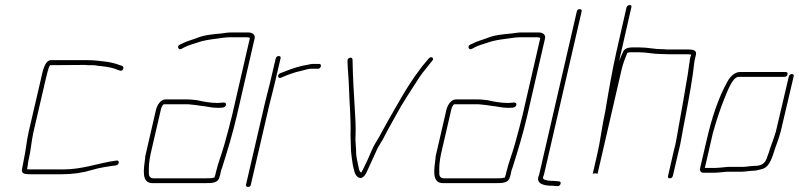

<svg xmlns="http://www.w3.org/2000/svg" viewBox="-20 -707 3150 757"><path d="M142 -398 93 -187C84 -147 82 -114 74 -78C71 -65 70 -54 67 -41C63 -22 78 -20 98 -20H224C267 -20 308 -26 343 -37C372 -46 407 -51 438 -55C451 -58 452 -77 439 -74C365 -64 308 -39 228 -39H102C97 -39 91 -39 86 -40L87 -42C90 -54 90 -66 93 -78C102 -115 103 -146 112 -187L161 -398C164 -411 171 -441 177 -450L315 -451C320 -450 326 -450 332 -450H349C354 -450 358 -449 363 -448L381 -446C402 -444 428 -439 443 -432L452 -429C458 -427 462 -428 465 -434C468 -440 467 -444 462 -447L453 -450C436 -457 410 -463 388 -465L371 -467C354 -469 339 -470 320 -470H182C156 -470 148 -425 142 -398Z M595 -274 555 -101C553 -94 552 -88 552 -82C547 -41 536 15 581 15H791C814 15 840 15 845 -8C848 -15 849 -22 850 -27C851 -33 853 -40 856 -47C876 -110 898 -182 914 -252L984 -556C987 -570 975 -579 959 -579H889C875 -579 864 -576 852 -575C819 -572 784 -569 756 -557C735 -549 716 -545 698 -535C690 -532 679 -528 683 -518C687 -508 697 -515 704 -519C720 -528 740 -533 758 -539C779 -547 806 -551 830 -554C848 -556 866 -560 884 -560H954C958 -560 966 -559 965 -556L895 -252C887 -218 875 -175 866 -142C854 -98 841 -69 831 -27C830 -22 829 -16 826 -9V-7H825C813 -4 808 -4 795 -4H585C571 -4 566 -14 567 -27C566 -50 568 -73 574 -101L614 -274C615 -280 621 -296 627 -296H713C719 -296 725 -296 731 -295L750 -293C757 -292 763 -291 771 -290C794 -288 812 -282 835 -282C849 -282 869 -280 871 -294C873 -308 852 -301 839 -301C811 -301 782 -306 757 -312L737 -314C730 -315 725 -315 718 -315H632C614 -315 600 -294 595 -274Z M1089 -401C1111 -411 1143 -423 1169 -428C1182 -431 1195 -436 1207 -436H1234C1240 -436 1244 -440 1245 -446C1246 -452 1244 -455 1238 -455H1210C1198 -453 1181 -449 1169 -447C1140 -440 1109 -428 1084 -418C1072 -413 1075 -394 1089 -401ZM1023 -294 950 21C949 27 952 30 958 30C964 30 968 27 969 21L1042 -294C1048 -319 1057 -351 1062 -374L1086 -476C1088 -483 1085 -486 1079 -486C1073 -486 1069 -483 1067 -476L1043 -374C1037 -350 1029 -320 1023 -294Z M1350 -468C1351 -426 1355 -401 1356 -358C1358 -294 1364 -238 1362 -174C1362 -151 1364 -132 1364 -111C1365 -96 1369 -69 1371 -57C1376 -38 1377 -16 1394 -7C1413 2 1425 -26 1431 -40C1441 -61 1452 -86 1463 -110C1473 -135 1488 -151 1498 -174C1509 -196 1527 -226 1539 -249C1568 -303 1602 -353 1634 -403L1647 -421C1658 -434 1662 -440 1674 -455L1684 -467C1694 -478 1680 -488 1670 -476L1660 -464C1647 -449 1643 -444 1633 -430C1583 -364 1544 -290 1501 -215C1487 -191 1478 -171 1464 -149C1450 -128 1440 -100 1429 -76C1419 -56 1413 -41 1404 -26C1398 -30 1395 -39 1394 -47C1390 -67 1383 -91 1384 -116C1383 -138 1380 -153 1382 -178C1383 -214 1381 -239 1379 -274C1375 -339 1371 -407 1370 -472C1369 -485 1350 -480 1350 -468Z M1740 -274 1700 -101C1698 -94 1697 -88 1697 -82C1692 -41 1681 15 1726 15H1936C1959 15 1985 15 1990 -8C1993 -15 1994 -22 1995 -27C1996 -33 1998 -40 2001 -47C2021 -110 2043 -182 2059 -252L2129 -556C2132 -570 2120 -579 2104 -579H2034C2020 -579 2009 -576 1997 -575C1964 -572 1929 -569 1901 -557C1880 -549 1861 -545 1843 -535C1835 -532 1824 -528 1828 -518C1832 -508 1842 -515 1849 -519C1865 -528 1885 -533 1903 -539C1924 -547 1951 -551 1975 -554C1993 -556 2011 -560 2029 -560H2099C2103 -560 2111 -559 2110 -556L2040 -252C2032 -218 2020 -175 2011 -142C1999 -98 1986 -69 1976 -27C1975 -22 1974 -16 1971 -9V-7H1970C1958 -4 1953 -4 1940 -4H1730C1716 -4 1711 -14 1712 -27C1711 -50 1713 -73 1719 -101L1759 -274C1760 -280 1766 -296 1772 -296H1858C1864 -296 1870 -296 1876 -295L1895 -293C1902 -292 1908 -291 1916 -290C1939 -288 1957 -282 1980 -282C1994 -282 2014 -280 2016 -294C2018 -308 1997 -301 1984 -301C1956 -301 1927 -306 1902 -312L1882 -314C1875 -315 1870 -315 1863 -315H1777C1759 -315 1745 -294 1740 -274Z M2145 25C2152 25 2160 25 2167 26L2178 27C2190 28 2196 9 2184 8L2172 7C2165 6 2158 6 2151 6C2140 5 2118 3 2121 -8C2123 -13 2125 -19 2126 -24L2273 -661C2275 -668 2271 -671 2265 -671C2259 -671 2256 -668 2254 -661L2107 -24C2106 -19 2105 -15 2103 -11C2095 16 2120 23 2145 25Z M2335 -100 2317 -22 2328 -24C2330 -23 2333 -22 2335 -22H2336L2432 -438C2437 -458 2447 -483 2453 -498C2453 -499 2454 -499 2455 -499C2458 -500 2463 -501 2466 -501H2499C2529 -501 2555 -494 2585 -494C2598 -494 2608 -493 2622 -493H2688C2692 -493 2697 -493 2704 -492H2705L2701 -478C2700 -473 2699 -468 2699 -463C2696 -449 2695 -433 2692 -416C2680 -346 2668 -272 2654 -198C2649 -170 2645 -142 2637 -114L2614 -14C2612 -7 2615 -4 2621 -4C2627 -4 2631 -7 2633 -14L2656 -113C2664 -141 2667 -169 2673 -198L2683 -250C2697 -324 2711 -398 2718 -466L2724 -492C2728 -510 2709 -512 2692 -512H2607C2602 -513 2596 -513 2590 -513C2560 -513 2534 -520 2503 -520H2470C2455 -520 2440 -514 2436 -501C2431 -490 2425 -478 2421 -465C2423 -479 2427 -493 2430 -506L2469 -677C2471 -684 2469 -687 2463 -687C2457 -687 2452 -684 2450 -677L2411 -506C2393 -426 2379 -344 2366 -266C2353 -208 2348 -156 2335 -100Z M2752 -26H2796C2811 -26 2831 -29 2846 -30H2903C2920 -30 2937 -34 2953 -34C2962 -34 2978 -39 2986 -41C3016 -49 3026 -92 3037 -125L3045 -147C3051 -164 3052 -168 3058 -188L3109 -405C3111 -412 3108 -415 3102 -415C3096 -415 3092 -412 3090 -405L3039 -188C3033 -168 3032 -167 3026 -149L3018 -127C3013 -111 3009 -98 3003 -83C2996 -61 2979 -53 2956 -53C2940 -53 2923 -49 2907 -49H2849C2836 -48 2814 -45 2800 -45H2759L2791 -184C2795 -195 2797 -206 2801 -218C2816 -268 2832 -310 2850 -352C2857 -367 2873 -404 2892 -404H3072C3079 -404 3084 -408 3085 -414C3086 -420 3084 -423 3077 -423H2897C2877 -423 2859 -405 2849 -387C2812 -322 2786 -241 2766 -154L2740 -43C2738 -35 2743 -26 2752 -26Z"/></svg>

Font: Electronic
Style: ExThnIt
Weight: 100
Version: Version 1.011